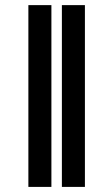

<svg xmlns="http://www.w3.org/2000/svg" viewBox="-20 -733 438 753"><path d="M181.6 -712.9H91.3V0H181.6ZM313 -712.9H222.7V0H313Z"/></svg>

Font: Raveo
Style: Bold
Weight: 700
Designer: Jakub Foglar, Rasmus Andersson (Inter)
Foundry: Jakubfoglar.com
Version: Version 1.100;Glyphs 3.2.3 (3260)